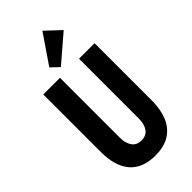

<svg xmlns="http://www.w3.org/2000/svg" viewBox="-317 -1109 1197 1197"><g transform="rotate(-45 282.0 -510.5)"><path d="M280 14Q170 14 113 -51.5Q56 -117 56 -243V-750H203V-222Q203 -173 224 -143.5Q245 -114 287 -114Q329 -114 350 -143.5Q371 -173 371 -222V-750H508V-243Q508 -170 485.5 -112Q463 -54 413 -20Q363 14 280 14ZM254 -793 202 -843 333 -1035 430 -944Z"/></g></svg>

Font: Freeman
Style: Regular
Weight: 400
Designer: Vernon Adams, Aoife Mooney, Rodrigo Fuenzalida
Foundry: Rodrigo Fuenzalida
Version: Version 1.000; ttfautohint (v1.8.4.7-5d5b)